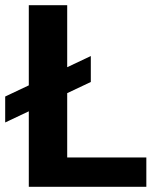

<svg xmlns="http://www.w3.org/2000/svg" viewBox="-30 -720 614 740"><path d="M-10 -348 320 -504V-404L-10 -248ZM81 -700H229V0H81ZM144 -113H534V0H144Z"/></svg>

Font: Uncut Sans VF
Style: Regular
Weight: 400
Designer: Kasper Nordkvist
Foundry: Uncut Type
Version: Version 1.100;FEAKit 1.0